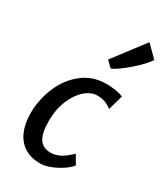

<svg xmlns="http://www.w3.org/2000/svg" viewBox="-218 -977 928 1076"><g transform="rotate(30 246.0 -439.5)"><path d="M228 8Q167 8 125.2 -18.5Q83.5 -45 62.2 -94.5Q41 -144 41 -212.5Q41 -296 75 -378.5Q108.5 -460 173.8 -512Q239 -564 327.5 -564Q347.5 -564 368 -562Q388.5 -560 406.8 -556Q425 -552 437.5 -545.5L410 -449.5Q398 -459.5 383.5 -467Q369 -474.5 352.2 -478.5Q335.5 -482.5 317.5 -482.5Q297.5 -482.5 277.8 -474.2Q258 -466 239 -450Q200.5 -416.5 175.8 -357.5Q151 -298.5 151 -225.5Q151 -144 174.8 -108.8Q198.5 -73.5 247.5 -73.5Q279 -73.5 309.8 -89.8Q340.5 -106 374 -139.5L407 -82.5Q394 -64 363.2 -43Q332.5 -22 295.8 -7Q259 8 228 8ZM304 -650.5 267 -687 419 -887 492 -814.5Q485 -801.5 468.2 -782.5Q451.5 -763.5 429.5 -742.8Q407.5 -722 384 -703Q360.5 -684 339.5 -669.8Q318.5 -655.5 304 -650.5Z"/></g></svg>

Font: Koeln Type Sans
Style: Italic
Weight: 400
Italic angle: -7.5°
Designer: Eben Sorkin
Foundry: Eben Sorkin
Version: Version 2.001